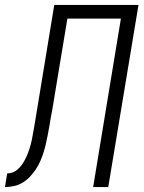

<svg xmlns="http://www.w3.org/2000/svg" viewBox="-60 -755 580 775"><path d="M-40 0 -31 -55Q-20 -55 -9 -59Q2 -63 11 -71Q20 -79 27 -88.5Q34 -98 39.5 -108Q45 -118 49.5 -128.5Q54 -139 57.5 -150Q61 -161 64 -171.5Q67 -182 69 -193Q71 -204 73 -215Q75 -226 77 -237Q80 -256 83.5 -275.5Q87 -295 90 -315L159 -735H499L377 0H316L428 -680H212L150 -306Q149 -301 148 -296Q147 -291 146 -286Q143 -268 140 -250Q137 -232 133.5 -214Q130 -196 126 -178Q122 -160 116.5 -142Q111 -124 103.5 -106.5Q96 -89 85.5 -73Q75 -57 61.5 -42.5Q48 -28 31.5 -18Q15 -8 -3.5 -4Q-22 0 -40 0Z"/></svg>

Font: Iosevka Curly Light Oblique
Style: Regular
Weight: 300
Italic angle: -9°
Monospace: yes
Designer: Belleve Invis
Foundry: Belleve Invis
Version: Version 11.1.0; ttfautohint (v1.8.3)